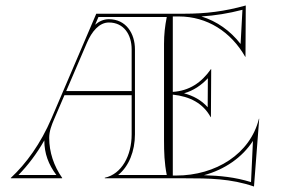

<svg xmlns="http://www.w3.org/2000/svg" viewBox="-20 -650 1025 700"><path d="M723.6 -11.2C798.9 -31.8 863.1 -75.7 902.2 -136.3L895.2 13.9C836.6 -4.2 781.8 -9.5 723.6 -11.2ZM714.3 -590C764.9 -593.3 812.9 -601.1 863.9 -614.3L857.2 -489.7C819.3 -538.2 770.7 -572.6 714.3 -590ZM141.6 -138.2C141.6 -90.6 156.6 -50.3 185.5 -12H47.4C81.9 -47.5 113.6 -89 141.6 -138.2ZM588 -588C581.3 -554.3 578 -524.3 578 -490V-140C578 -94.7 579.2 -56.2 588 -12H410.8C450 -43.4 472 -99.6 472 -160V-470C472 -528 439.6 -580 377 -580C357.5 -580 340.9 -572.1 326.8 -559.8L338.9 -588ZM331 -600 168 -219C128.3 -126.3 76 -54 19 -1L20 0H206L207 -1C176 -45 159.4 -95.5 159.4 -147.4C159.4 -171.3 167.7 -193 177.2 -215.1L215 -303H460V-160C460 -82.8 423.6 -15.2 362 -2V0H652C742.9 0 821.4 1 906 30L925 -217H924C892.4 -89.3 767.2 -10 622 -10H610V-305C671.9 -298.5 720.1 -273.9 748 -223H749L750 -398H749C714.1 -348.3 669.9 -318.9 610 -315V-590H632C735 -590 821.7 -534.5 874 -443H875L876 -630C799.3 -608.7 731.7 -600 652 -600ZM221.4 -318 297 -494C314.5 -534.8 341.4 -568 377 -568C431.1 -568 460 -524.1 460 -470V-318ZM651 -309.8C685 -319.5 713.9 -338.9 737.8 -364.8L737.2 -259.1C714.1 -284.9 685 -300.7 651 -309.8Z"/></svg>

Font: Sortefax
Style: Medium
Weight: 500
Designer: gluk
Foundry: gluk
Version: Version 0.261